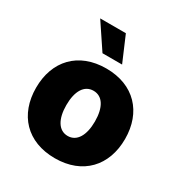

<svg xmlns="http://www.w3.org/2000/svg" viewBox="-181 -902 985 1043"><g transform="rotate(30 311.5 -380.5)"><path d="M311.5 9.8C485.8 9.8 590.3 -103.5 590.3 -271.5C590.3 -439 485.8 -552.7 311.5 -552.7C136.2 -552.7 32.2 -439 32.2 -271.5C32.2 -103.5 136.2 9.8 311.5 9.8ZM311.5 -129.9C254.4 -129.9 221.7 -184.6 221.7 -272C221.7 -360.4 254.4 -413.1 311.5 -413.1C368.2 -413.1 400.9 -360.4 400.9 -272C400.9 -184.6 368.2 -129.9 311.5 -129.9ZM251 -613.8H374L306.6 -771.5H145.5Z"/></g></svg>

Font: Raveo ExtraBold
Style: Regular
Weight: 800
Designer: Jakub Foglar, Rasmus Andersson (Inter)
Foundry: Jakubfoglar.com
Version: Version 1.100;Glyphs 3.2.3 (3260)